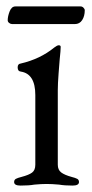

<svg xmlns="http://www.w3.org/2000/svg" viewBox="-20 -575 285 598"><path d="M4 0ZM24 -8Q24 -15 29.5 -18Q35 -21 47 -24Q70 -30 80 -37.5Q90 -45 90 -62V-279Q90 -345 45 -352Q35 -353 35 -365Q35 -376 44 -377Q105 -391 149 -427Q158 -434 163 -434Q169 -434 169 -429Q169 -418 166 -391Q165 -379 162.5 -346.5Q160 -314 160 -294V-62Q160 -46 170.5 -38Q181 -30 203 -24Q215 -21 220.5 -18Q226 -15 226 -8Q226 3 206 3Q181 3 164 0Q142 -2 125 -2Q109 -2 87 0Q71 3 44 3Q24 3 24 -8ZM4 -512Q4 -524 10 -539.5Q16 -555 28 -555H231Q236 -555 240 -551Q244 -547 244 -543Q244 -525 236 -512.5Q228 -500 213 -500H18Q13 -500 8.5 -503.5Q4 -507 4 -512Z"/></svg>

Font: EB Garamond
Style: Regular
Weight: 400
Designer: Georg Duffner and Octavio Pardo
Foundry: Georg Duffner
Version: Version 1.000; ttfautohint (v1.6)